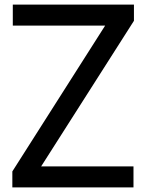

<svg xmlns="http://www.w3.org/2000/svg" viewBox="-20 -820 640 840"><path d="M34 0V-70L440 -708H36V-800H566V-729L160 -92H564V0Z"/></svg>

Font: Victor Mono Thin
Style: Regular
Weight: 100
Monospace: yes
Designer: Rune Bjørnerås
Version: Version 1.561;gftools[0.9.30]